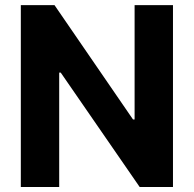

<svg xmlns="http://www.w3.org/2000/svg" viewBox="-20 -748 775 768"><path d="M671.9 -727.5V0H538.7L222.9 -457.6H216.8V0H63.3V-727.5H198L512.1 -270.1H518.4V-727.5Z"/></svg>

Font: Inter
Style: Regular
Weight: 400
Designer: Rasmus Andersson
Foundry: rsms
Version: Version 4.000;git-8c9346024